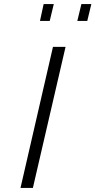

<svg xmlns="http://www.w3.org/2000/svg" viewBox="-20 -926 470 946"><path d="M177 -823H225L245 -906H195ZM361 -823H410L430 -906H381ZM81 0H142L303 -695H241Z"/></svg>

Font: Titillium Web
Style: Light Italic
Weight: 300
Italic angle: -13°
Version: Version 1.001;PS 57.000;hotconv 1.0.70;makeotf.lib2.5.55311